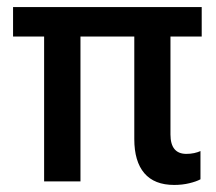

<svg xmlns="http://www.w3.org/2000/svg" viewBox="-20 -514 612 544"><path d="M508 -78Q519.5 -78 530 -80.2Q540.5 -82.5 548 -86V-6Q536 0.5 516.2 5.2Q496.5 10 473.5 10Q417.5 10 389 -23.2Q360.5 -56.5 360.5 -120V-410.5H208V0H105V-410.5H17V-494H551.5V-410.5H463V-133Q463 -78 508 -78Z"/></svg>

Font: Cabin SemiCondensedMedium
Style: Regular
Weight: 500
Width: 4
Designer: Pablo Impallari
Foundry: Pablo Impallari. http://www.impallari.com Igino Marini. http://www.ikern.com
Version: Version 3.001